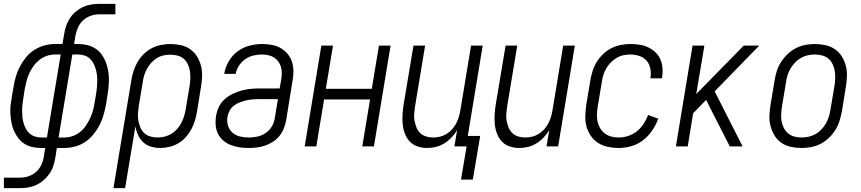

<svg xmlns="http://www.w3.org/2000/svg" viewBox="-24 -755 4438 990"><path d="M-4 215V161H80Q102 161 124 153.5Q146 146 163 130.5Q180 115 189.5 94Q199 73 202 51L209 8H189Q165 8 142.5 3Q120 -2 102 -13.5Q84 -25 70.5 -42.5Q57 -60 48 -80.5Q39 -101 35 -123Q31 -145 29.5 -168.5Q28 -192 31 -215.5Q34 -239 38 -262L45 -302Q49 -329 56.5 -356Q64 -383 77 -408.5Q90 -434 108.5 -457.5Q127 -481 152 -497Q177 -513 204.5 -520.5Q232 -528 259 -528H298L307 -580Q310 -601 317 -621.5Q324 -642 336 -660.5Q348 -679 365.5 -694Q383 -709 403 -718.5Q423 -728 444.5 -731.5Q466 -735 486 -735H571V-681H486Q465 -681 443.5 -673.5Q422 -666 405 -650.5Q388 -635 378.5 -614Q369 -593 365 -571L358 -528H378Q402 -528 424 -523Q446 -518 465 -506.5Q484 -495 497.5 -477.5Q511 -460 519.5 -439.5Q528 -419 532.5 -397Q537 -375 537.5 -351.5Q538 -328 535.5 -304.5Q533 -281 529 -258L523 -218Q518 -191 510.5 -164Q503 -137 490 -111.5Q477 -86 458 -62.5Q439 -39 415 -23Q391 -7 363 0.5Q335 8 308 8H269L261 60Q257 81 250.5 101.5Q244 122 231 140.5Q218 159 201 174Q184 189 163.5 198.5Q143 208 122 211.5Q101 215 80 215ZM218 -46 289 -474H259Q238 -474 217.5 -467Q197 -460 179 -446Q161 -432 148 -413.5Q135 -395 126 -375Q117 -355 112 -334Q107 -313 103 -293L97 -253Q94 -236 92 -219Q90 -202 90 -185.5Q90 -169 91.5 -152.5Q93 -136 97.5 -120.5Q102 -105 109.5 -91Q117 -77 129 -66.5Q141 -56 156.5 -51Q172 -46 189 -46ZM278 -46H308Q328 -46 349.5 -53Q371 -60 388.5 -74Q406 -88 418.5 -106.5Q431 -125 440.5 -145Q450 -165 455.5 -186Q461 -207 464 -227L471 -267Q474 -284 475.5 -301Q477 -318 477.5 -334.5Q478 -351 476 -367.5Q474 -384 469.5 -399.5Q465 -415 457.5 -429Q450 -443 438.5 -453.5Q427 -464 411 -469Q395 -474 378 -474H349Z M561 215 653 -340Q657 -364 664.5 -388Q672 -412 684.5 -434Q697 -456 716 -475Q735 -494 757.5 -506Q780 -518 805 -523Q830 -528 854 -528Q882 -528 909 -522Q936 -516 957 -501Q978 -486 992 -463.5Q1006 -441 1012.5 -415Q1019 -389 1018 -361Q1017 -333 1012 -305L992 -180Q988 -156 981 -133Q974 -110 962.5 -88.5Q951 -67 934 -48Q917 -29 895 -16Q873 -3 849 2.5Q825 8 802 8Q777 8 754 1Q731 -6 714.5 -21.5Q698 -37 688 -58.5Q678 -80 674 -103L621 215ZM788 -46Q806 -46 824.5 -50.5Q843 -55 859 -64.5Q875 -74 888 -88.5Q901 -103 910 -119.5Q919 -136 924.5 -153.5Q930 -171 933 -189L954 -314Q957 -333 957.5 -352.5Q958 -372 955 -390Q952 -408 944 -424.5Q936 -441 922.5 -452.5Q909 -464 891 -468.5Q873 -473 853 -473Q836 -473 818 -469Q800 -465 784 -455Q768 -445 755.5 -431Q743 -417 734 -400.5Q725 -384 719.5 -366.5Q714 -349 712 -331L692 -212Q689 -193 687.5 -173.5Q686 -154 689 -135.5Q692 -117 699 -99.5Q706 -82 719 -69.5Q732 -57 750.5 -51.5Q769 -46 788 -46Z M1257 8Q1233 8 1210 4.5Q1187 1 1165.5 -7.5Q1144 -16 1127 -30.5Q1110 -45 1100 -65.5Q1090 -86 1088 -109.5Q1086 -133 1090 -157Q1094 -181 1104.5 -203.5Q1115 -226 1134 -243Q1153 -260 1176 -271Q1199 -282 1223 -288.5Q1247 -295 1270.5 -297Q1294 -299 1317 -299H1418L1426 -345Q1429 -362 1429 -378.5Q1429 -395 1424.5 -410.5Q1420 -426 1410.5 -438.5Q1401 -451 1388 -459Q1375 -467 1359 -470.5Q1343 -474 1326 -474Q1304 -474 1281.5 -468.5Q1259 -463 1240 -449.5Q1221 -436 1208 -416Q1195 -396 1191 -374H1132Q1137 -406 1154.5 -437Q1172 -468 1199.5 -489Q1227 -510 1260.5 -519Q1294 -528 1326 -528Q1352 -528 1377 -523.5Q1402 -519 1422.5 -507.5Q1443 -496 1458.5 -477.5Q1474 -459 1481.5 -436Q1489 -413 1489 -387.5Q1489 -362 1484 -336L1451 -132Q1447 -111 1438.5 -90.5Q1430 -70 1416 -53Q1402 -36 1382.5 -23.5Q1363 -11 1342 -4Q1321 3 1299.5 5.5Q1278 8 1257 8ZM1258 -46Q1280 -46 1302 -50.5Q1324 -55 1343.5 -67.5Q1363 -80 1375.5 -99.5Q1388 -119 1392 -141L1409 -244H1317Q1301 -244 1284 -243Q1267 -242 1250.5 -238.5Q1234 -235 1217 -229Q1200 -223 1185 -212.5Q1170 -202 1161 -186Q1152 -170 1149 -153Q1145 -130 1151.5 -108Q1158 -86 1174 -71.5Q1190 -57 1212.5 -51.5Q1235 -46 1258 -46Z M1547 0 1633 -520H1693L1656 -297H1893L1930 -520H1990L1904 0H1844L1884 -242H1647L1607 0Z M2353 171 2382 0H2319L2333 -84Q2321 -64 2304 -46Q2287 -28 2266.5 -15.5Q2246 -3 2223.5 2.5Q2201 8 2178 8Q2153 8 2129 0Q2105 -8 2089 -25Q2073 -42 2064 -65Q2055 -88 2052.5 -113Q2050 -138 2051.5 -163.5Q2053 -189 2057 -215L2108 -520H2168L2116 -206Q2113 -187 2111.5 -168Q2110 -149 2113.5 -131.5Q2117 -114 2123.5 -97.5Q2130 -81 2142.5 -69Q2155 -57 2172.5 -51.5Q2190 -46 2209 -46Q2226 -46 2243.5 -50Q2261 -54 2277 -63.5Q2293 -73 2305.5 -86.5Q2318 -100 2326.5 -115.5Q2335 -131 2340.5 -148Q2346 -165 2349 -182L2405 -520H2465L2388 -54H2452L2414 171Z M2653 8Q2628 8 2604 0Q2580 -8 2564 -25Q2548 -42 2539 -65Q2530 -88 2527.5 -113Q2525 -138 2526.5 -163.5Q2528 -189 2532 -215L2583 -520H2643L2591 -206Q2588 -187 2586.5 -168Q2585 -149 2588.5 -131.5Q2592 -114 2598.5 -97.5Q2605 -81 2617.5 -69Q2630 -57 2647.5 -51.5Q2665 -46 2684 -46Q2701 -46 2718.5 -50Q2736 -54 2752 -63.5Q2768 -73 2780.5 -86.5Q2793 -100 2801.5 -115.5Q2810 -131 2815.5 -148Q2821 -165 2824 -182L2880 -520H2940L2854 0H2794L2808 -84Q2796 -64 2779 -46Q2762 -28 2741.5 -15.5Q2721 -3 2698.5 2.5Q2676 8 2653 8Z M3166 8Q3137 8 3109.5 2Q3082 -4 3060 -18Q3038 -32 3022.5 -54.5Q3007 -77 3000 -103Q2993 -129 2994 -157.5Q2995 -186 2999 -215L3020 -340Q3024 -365 3031.5 -389Q3039 -413 3052.5 -435Q3066 -457 3085 -475.5Q3104 -494 3127.5 -506Q3151 -518 3176 -523Q3201 -528 3225 -528Q3250 -528 3273.5 -524.5Q3297 -521 3318 -511Q3339 -501 3355.5 -485.5Q3372 -470 3381 -449Q3390 -428 3392 -404.5Q3394 -381 3390 -356L3389 -351H3330V-355Q3334 -379 3329 -402.5Q3324 -426 3309.5 -442.5Q3295 -459 3272.5 -466.5Q3250 -474 3225 -474Q3208 -474 3189.5 -470Q3171 -466 3154.5 -456Q3138 -446 3124.5 -432Q3111 -418 3101.5 -401.5Q3092 -385 3086.5 -367Q3081 -349 3079 -331L3058 -206Q3055 -186 3054 -166.5Q3053 -147 3057 -128.5Q3061 -110 3070.5 -94Q3080 -78 3094.5 -67Q3109 -56 3127.5 -51Q3146 -46 3166 -46Q3190 -46 3215 -54Q3240 -62 3260 -78Q3280 -94 3294.5 -116.5Q3309 -139 3318 -162L3370 -143Q3359 -112 3339.5 -83Q3320 -54 3292.5 -32.5Q3265 -11 3231.5 -1.5Q3198 8 3166 8Z M3461 0 3547 -520H3608L3566 -270L3811 -520H3891L3661 -284L3805 0H3739L3642 -190L3617 -240L3550 -171L3522 0Z M4108 8Q4080 8 4053 2Q4026 -4 4004.5 -19Q3983 -34 3969.5 -56.5Q3956 -79 3949 -105Q3942 -131 3943.5 -159Q3945 -187 3949 -215L3970 -340Q3974 -365 3981.5 -389Q3989 -413 4003.5 -435.5Q4018 -458 4037.5 -476.5Q4057 -495 4080.5 -507Q4104 -519 4129 -523.5Q4154 -528 4178 -528Q4206 -528 4233 -522Q4260 -516 4281.5 -501Q4303 -486 4317 -463.5Q4331 -441 4337.5 -415Q4344 -389 4343 -361Q4342 -333 4337 -305L4317 -180Q4312 -155 4304.5 -131Q4297 -107 4283 -84.5Q4269 -62 4249.5 -43.5Q4230 -25 4206.5 -13Q4183 -1 4157.5 3.5Q4132 8 4108 8ZM4109 -46Q4127 -46 4145.5 -50Q4164 -54 4181 -63.5Q4198 -73 4211.5 -87.5Q4225 -102 4234.5 -118.5Q4244 -135 4249.5 -153Q4255 -171 4258 -189L4279 -314Q4282 -333 4282.5 -352.5Q4283 -372 4280 -390Q4277 -408 4269 -424.5Q4261 -441 4247.5 -452.5Q4234 -464 4215.5 -469Q4197 -474 4177 -474Q4159 -474 4141 -470Q4123 -466 4106 -456.5Q4089 -447 4075.5 -432.5Q4062 -418 4052 -401.5Q4042 -385 4036.5 -367Q4031 -349 4029 -331L4008 -206Q4005 -187 4004 -167.5Q4003 -148 4006 -130Q4009 -112 4017.5 -95.5Q4026 -79 4039.5 -67.5Q4053 -56 4071 -51Q4089 -46 4109 -46Z"/></svg>

Font: Iosevka QP Light
Style: Italic
Weight: 300
Italic angle: -9°
Designer: Belleve Invis
Foundry: Belleve Invis
Version: Version 20.0.0; ttfautohint (v1.8.4)